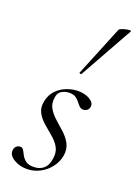

<svg xmlns="http://www.w3.org/2000/svg" viewBox="-143 -790 612 860"><g transform="rotate(20 163.5 -360.0)"><path d="M99 11Q63 11 35.5 -6.5Q8 -24 12 -49Q14 -61 22 -67Q30 -73 39 -73Q50 -73 55.5 -63Q61 -53 67.5 -40.5Q74 -28 87 -18Q100 -8 125 -8Q154 -8 172.5 -24.5Q191 -41 195 -74Q200 -105 187 -127.5Q174 -150 152 -168Q130 -186 109 -204.5Q88 -223 75.5 -245.5Q63 -268 69 -299Q75 -332 95.5 -353.5Q116 -375 143.5 -385.5Q171 -396 198 -396Q231 -396 254 -382Q277 -368 274 -349Q272 -336 263.5 -330.5Q255 -325 247 -325Q235 -325 227.5 -332.5Q220 -340 212.5 -350Q205 -360 194 -367.5Q183 -375 163 -375Q144 -375 127.5 -365.5Q111 -356 108 -333Q103 -303 116 -281Q129 -259 150.5 -240Q172 -221 193.5 -201.5Q215 -182 227.5 -158Q240 -134 235 -102Q230 -72 210.5 -46Q191 -20 162 -4.5Q133 11 99 11ZM185 -473Q184 -470 178.5 -472Q173 -474 175 -476L273 -716Q275 -719 283.5 -722.5Q292 -726 303 -728.5Q314 -731 321.5 -731Q329 -731 327 -727Z"/></g></svg>

Font: Cormorant Garamond Light
Style: Italic
Weight: 300
Italic angle: -10°
Designer: Christian Thalmann (Catharsis Fonts)
Foundry: Catharsis Fonts
Version: Version 4.001